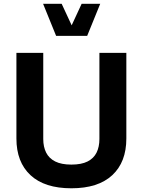

<svg xmlns="http://www.w3.org/2000/svg" viewBox="-20 -988 753 1013"><path d="M207.3 -968.1 276 -798.9H440L508.8 -968.1H410.8L358.1 -854.4L305.3 -968.1ZM504.5 -709.1V-254.6Q504.5 -213.4 489.6 -183Q474.6 -152.6 442.2 -136.1Q409.7 -119.6 356.6 -119.6Q304 -119.6 271.2 -136.1Q238.5 -152.6 223.4 -183Q208.2 -213.4 208.2 -254.6V-709.1H66.6V-257.3Q66.6 -132.6 141.1 -63.6Q215.5 5.4 356.6 5.4Q497.7 5.4 572.2 -63.6Q646.6 -132.6 646.6 -257.3V-709.1Z"/></svg>

Font: Estedad VF
Style: Regular
Weight: 100
Designer: Amin Abedi
Version: Version 7.3